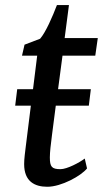

<svg xmlns="http://www.w3.org/2000/svg" viewBox="-20 -711 399 741"><path d="M73.2 -77.6C73.2 -10.7 113.8 9.8 162.6 9.8C216.8 9.8 293 -32.2 315.9 -61L307.1 -99.1C286.6 -83.5 238.8 -58.1 213.4 -58.1C179.7 -58.1 172.4 -67.4 172.4 -103.5C172.4 -122.6 175.8 -153.8 180.7 -190.4L195.3 -303.2H322.8L330.6 -366.7H204.1L221.2 -496.1H347.7L357.4 -564H229.5L246.1 -691.4H199.7C183.1 -647.5 156.2 -585.9 134.8 -561.5L74.7 -538.6L64.9 -496.1H123.5L107.4 -366.7H46.4L38.6 -303.2H99.1L79.1 -142.6C72.8 -93.8 73.2 -83 73.2 -77.6Z"/></svg>

Font: Merriweather
Style: Italic
Weight: 400
Italic angle: -7.5°
Designer: Eben Sorkin
Foundry: Eben Sorkin
Version: Version 1.001